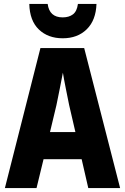

<svg xmlns="http://www.w3.org/2000/svg" viewBox="-20 -963 640 983"><path d="M432 0H595L411 -717H187L5 0H167L203 -148H398ZM269 -425Q276 -460 286 -509Q296 -558 302 -591Q307 -559 317 -509.5Q327 -460 334 -425L366 -287H236ZM301 -767Q377 -767 424 -813Q471 -859 474 -943H379Q374 -905 353.5 -889.5Q333 -874 301 -874Q233 -874 224 -943H130Q132 -857 179 -812Q226 -767 301 -767Z"/></svg>

Font: Noto Sans Mono Extra
Style: Regular
Weight: 800
Designer: Monotype Design Team
Foundry: Monotype Imaging Inc.
Version: Version 1.900